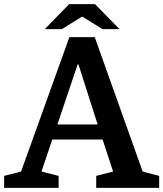

<svg xmlns="http://www.w3.org/2000/svg" viewBox="-33 -910 791 930"><path d="M515 -79 464 -234H220L168 -79L251 -58V0H-13V-58L69 -79L303 -730H426L658 -79L738 -58V0H433V-58ZM343 -598 245 -307H440L347 -598ZM546 -769 427 -890H302L184 -769H267L365 -830L463 -769Z"/></svg>

Font: Domine
Style: Bold
Weight: 700
Designer: Pablo Impallari, Rodrigo Fuenzalida, Brenda Gallo
Foundry: Pablo Impallari, Rodrigo Fuenzalida, Brenda Gallo
Version: Version 2.000